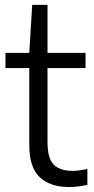

<svg xmlns="http://www.w3.org/2000/svg" viewBox="-20 -760 386 790"><path d="M263.5 9.5Q186.5 9.5 143.5 -31Q100.5 -71.5 100.5 -163V-480H2.5V-542.5H100.5L112.5 -740H175.5V-542.5H332V-480H175.5V-174.5Q175.5 -108.5 201 -82.8Q226.5 -57 279 -57Q305 -57 339.5 -64.5V0.5Q301.5 9.5 263.5 9.5Z"/></svg>

Font: Encode Sans Semi Condensed
Style: Regular
Weight: 400
Width: 4
Designer: Multiple Designers
Foundry: Impallari Type
Version: Version 3.000; ttfautohint (v1.8.3) -l 8 -r 50 -G 200 -x 14 